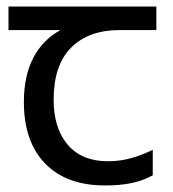

<svg xmlns="http://www.w3.org/2000/svg" viewBox="-20 -557 530 587"><path d="M301 10Q183 10 118 -57Q53 -124 53 -245Q53 -325 82 -380.5Q111 -436 165 -465H6V-537H458V-465H345Q251 -465 197.5 -411.5Q144 -358 144 -252Q144 -165 187 -114.5Q230 -64 310 -64Q347 -64 381 -73.5Q415 -83 447 -99V-21Q418 -5 383 2.5Q348 10 301 10Z"/></svg>

Font: uguzrati05
Style: Book
Weight: 400
Designer: Jelle Bosma - Monotype Design Team, Universal Thirst
Foundry: Monotype Imaging Inc.
Version: Version 2.106